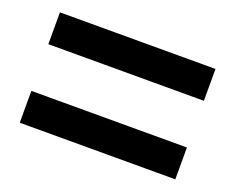

<svg xmlns="http://www.w3.org/2000/svg" viewBox="-70 -671 729 595"><g transform="rotate(20 294.5 -374.0)"><path d="M38 -451H551V-556H38ZM38 -192H551V-297H38Z"/></g></svg>

Font: Noto Sans CJK KR Bold
Style: Regular
Weight: 700
Designer: Ryoko NISHIZUKA (kana & ideographs); Paul D. Hunt (Latin, Greek & Cyrillic); Wenlong ZHANG (bopomofo); Sandoll Communica
Foundry: Adobe Systems Incorporated
Version: Version 1.004;PS 1.004;hotconv 1.0.82;makeotf.lib2.5.63406